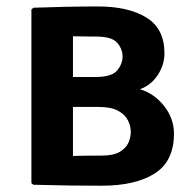

<svg xmlns="http://www.w3.org/2000/svg" viewBox="-20 -573 597 596"><path d="M83.5 -549Q124.5 -550.5 180.2 -551.8Q236 -553 283 -553Q378.5 -553 434.5 -518.5Q490.5 -484 490.5 -407.5Q490.5 -372 470 -340.5Q449.5 -309 414.5 -296Q458.5 -283 489.2 -244.2Q520 -205.5 520 -158Q520 -72.5 460.2 -34.5Q400.5 3.5 295.5 3.5Q242.5 3.5 191.2 2.8Q140 2 83.5 0.5L77.5 -4.5V-543.5ZM278 -459.5Q265 -459.5 244.2 -459.8Q223.5 -460 206.5 -460.5V-334H277Q326.5 -334 343.5 -354.2Q360.5 -374.5 360.5 -397.5Q360.5 -420.5 344 -440Q327.5 -459.5 278 -459.5ZM206.5 -89Q254 -90 295 -90Q332.5 -90 352 -101.8Q371.5 -113.5 378.8 -130.5Q386 -147.5 386 -164Q386 -181.5 377.2 -199.2Q368.5 -217 346.8 -229Q325 -241 287 -241H206.5Z"/></svg>

Font: Signika SC SemiBold
Style: Regular
Weight: 600
Designer: Anna Giedryś
Foundry: Anna Giedryś
Version: Version 2.000; ttfautohint (v1.8.3) -l 8 -r 50 -G 200 -x 9 -